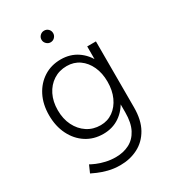

<svg xmlns="http://www.w3.org/2000/svg" viewBox="-219 -821 1020 1144"><g transform="rotate(-30 291.0 -249.0)"><path d="M266 212Q221 212 183 202Q145 192 119 180.5Q93 169 83 164L105 114Q117 121 141.5 131.5Q166 142 198.5 149.5Q231 157 266 157Q318 157 359 136Q400 115 423.5 70Q447 25 447 -46V-500H507V-46Q507 41 474.5 98.5Q442 156 387 184Q332 212 266 212ZM271 0Q205 0 154 -33Q103 -66 74 -124.5Q45 -183 45 -258Q45 -333 74 -390Q103 -447 154 -479.5Q205 -512 271 -512Q335 -512 383.5 -479.5Q432 -447 459.5 -390Q487 -333 487 -258Q487 -183 459.5 -124.5Q432 -66 383.5 -33Q335 0 271 0ZM283 -53Q331 -53 368 -79.5Q405 -106 426 -152Q447 -198 447 -258Q447 -317 426 -362.5Q405 -408 368 -434Q331 -460 282 -460Q230 -460 190 -434Q150 -408 127.5 -362.5Q105 -317 105 -258Q105 -198 128 -152Q151 -106 191 -79.5Q231 -53 283 -53ZM271 -630Q255 -630 243 -642Q231 -654 231 -670Q231 -687 243 -698.5Q255 -710 271 -710Q288 -710 299.5 -698.5Q311 -687 311 -670Q311 -654 299.5 -642Q288 -630 271 -630Z"/></g></svg>

Font: Figtree Light
Style: Regular
Weight: 300
Designer: Erik Kennedy
Foundry: Erik Kennedy
Version: Version 2.001;gftools[0.9.30]